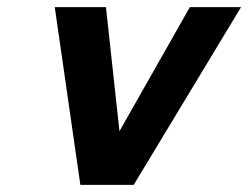

<svg xmlns="http://www.w3.org/2000/svg" viewBox="-20 -520 698 540"><path d="M356 0H206L134 -500H278L316 -151L514 -500H658Z"/></svg>

Font: Perun
Style: Bold Italic
Weight: 700
Italic angle: -12°
Foundry: Copyright (c) Stefan Peev, Context Ltd, 2016
Version: Version 1.027